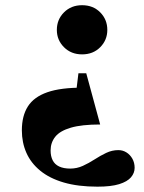

<svg xmlns="http://www.w3.org/2000/svg" viewBox="-20 -472 552 738"><path d="M354.5 245.5Q280 245.5 225.2 229.5Q170.5 213.5 134.8 184.2Q99 155 81.5 115.5Q64 76 64 29Q64 -26.5 87.2 -63Q110.5 -99.5 162.2 -117.5Q214 -135.5 299.5 -135L263.5 -43.5L281.5 -190.5H311.5L365 6.5Q294 6.5 252.2 18.8Q210.5 31 192.5 53.5Q174.5 76 174.5 106.5Q174.5 128.5 182.5 144.2Q190.5 160 207.5 168Q224.5 176 250 176Q275.5 176 298.5 165.5Q321.5 155 343.5 140.8Q365.5 126.5 388 115.8Q410.5 105 435 105Q452 105 466 113.8Q480 122.5 488.8 138Q497.5 153.5 497.5 173Q497.5 193 483.5 209.5Q469.5 226 438.2 235.8Q407 245.5 354.5 245.5ZM295.5 -263Q253.5 -263 226 -290.5Q198.5 -318 198.5 -357Q198.5 -397 226 -424.5Q253.5 -452 295.5 -452Q338 -452 365.2 -424.5Q392.5 -397 392.5 -357Q392.5 -318 365.2 -290.5Q338 -263 295.5 -263Z"/></svg>

Font: Newsreader 24pt ExtraBold
Style: Regular
Weight: 800
Designer: Hugues Gentile
Foundry: Production Type
Version: Version 1.003